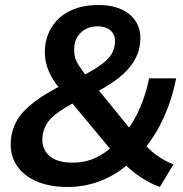

<svg xmlns="http://www.w3.org/2000/svg" viewBox="-20 -735 728 765"><path d="M617 10Q573 -6 534 -33.5Q495 -61 466 -92L500 -91Q453 -44 387.5 -17Q322 10 250 10Q173 10 119 -15.5Q65 -41 40.5 -86Q16 -131 25 -191Q35 -253 80.5 -297.5Q126 -342 199 -381L244 -405L218 -382Q182 -425 168 -468.5Q154 -512 161 -559Q168 -603 194 -638.5Q220 -674 265 -694.5Q310 -715 374 -715Q428 -715 467.5 -696Q507 -677 526 -641Q545 -605 537 -554Q532 -520 511.5 -487.5Q491 -455 453.5 -425Q416 -395 357 -365L360 -392L507 -211H483Q515 -252 538.5 -307Q562 -362 574 -423H682Q666 -341 633 -268Q600 -195 553 -139L548 -169Q571 -141 602 -118Q633 -95 671 -80ZM269 -87Q319 -87 360.5 -106Q402 -125 439 -162L427 -132L250 -345L304 -342L266 -321Q214 -293 185.5 -265.5Q157 -238 150 -197Q143 -148 173 -117.5Q203 -87 269 -87ZM369 -630Q331 -630 306.5 -609Q282 -588 277 -557Q274 -534 277 -515.5Q280 -497 292 -477.5Q304 -458 326 -430L299 -428Q367 -462 399.5 -490.5Q432 -519 437 -555Q443 -590 424 -610Q405 -630 369 -630Z"/></svg>

Font: Mulish ExtraLight
Style: Bold Italic
Weight: 700
Italic angle: -9°
Version: Version 3.603